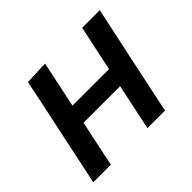

<svg xmlns="http://www.w3.org/2000/svg" viewBox="-122 -658 815 815"><g transform="rotate(-45 286.0 -250.5)"><path d="M18.5 0Q30 -54.5 40.8 -105.5Q51.5 -156.5 64.5 -218L75 -267.5Q90 -337.5 101 -390.2Q112 -443 123.5 -497L230 -501Q218.5 -445.5 207.8 -395Q197 -344.5 186 -292.5H405.5Q418 -353 428.2 -400.5Q438.5 -448 449 -497H554.5Q543 -443 531.8 -390.2Q520.5 -337.5 505.5 -267.5L495 -218Q482 -156.5 471.2 -105.5Q460.5 -54.5 449 0H343.5Q355 -54.5 365.5 -104.2Q376 -154 387.5 -208H168Q155.5 -150 145.2 -101.2Q135 -52.5 124 0Z"/></g></svg>

Font: Commissioner Medium
Style: Italic
Weight: 500
Italic angle: -12°
Designer: Kostas Bartsokas
Foundry: Kostas Bartsokas
Version: Version 1.000; ttfautohint (v1.8.3)